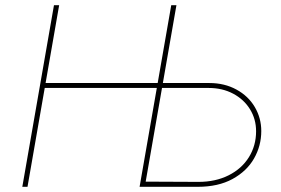

<svg xmlns="http://www.w3.org/2000/svg" viewBox="-20 -720 1083 740"><path d="M660 -700 538 0H518L640 -700ZM66 0 188 -700H208L86 0ZM148 -381 151 -400H592L589 -381ZM526 -20 745 -19Q811 -19 861.5 -44.5Q912 -70 939.5 -114.5Q967 -159 967 -214Q967 -261 943.5 -299Q920 -337 878.5 -359Q837 -381 784 -381H594L597 -400H787Q845 -400 891 -375Q937 -350 962 -307.5Q987 -265 987 -215Q987 -158 959 -109Q931 -60 876 -30Q821 0 742 0H522Z"/></svg>

Font: Fixel Italic Variable Display Thin
Style: Italic
Weight: 100
Italic angle: -10°
Designer: AlfaBravo + MacPaw
Foundry: Kyrylo Tkachov, Marchela Mozhyna, Serhii Makarenko, Maria Weinstein, Zakhar Kryvoshyya
Version: Version 1.210;Glyphs 3.2 (3217)